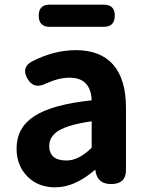

<svg xmlns="http://www.w3.org/2000/svg" viewBox="-20 -789 631 823"><path d="M217 14Q143 14 97 -33Q51 -80 51 -152Q51 -242 127.5 -291.5Q204 -341 373 -359Q369 -456 278 -456Q232 -456 177 -431Q124 -404 97 -453Q71 -500 116 -525Q211 -574 305 -574Q411 -574 465.5 -511.5Q520 -449 520 -327V-163V-60Q520 0 456 0Q400 0 390 -52L389 -60H386Q300 14 217 14ZM265 -101Q318 -101 373 -156V-269Q278 -256 231 -229Q191 -203 191 -164Q191 -101 265 -101ZM193 -674Q146 -674 146 -722Q146 -769 193 -769H425Q472 -769 472 -722Q472 -674 425 -674H309Z"/></svg>

Font: GenSenRounded TW B
Style: Regular
Weight: 700
Version: Version 1.501;PS 1;hotconv 16.6.51;makeotf.lib2.5.65220